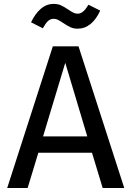

<svg xmlns="http://www.w3.org/2000/svg" viewBox="-20 -938 655 958"><path d="M492.3 0 439 -175.9H171.3L117.9 0H15.9L243.6 -706.7H371.8L600 0ZM305.6 -624.6 194.9 -257.4H415.4ZM295.4 -823.1Q280.5 -833.3 270 -838.7Q259.5 -844.1 248.2 -844.1Q231.3 -844.1 219.2 -832.8Q207.2 -821.5 193.8 -796.9L134.9 -826.7Q154.4 -868.2 182.8 -893.3Q211.3 -918.5 248.2 -918.5Q269.2 -918.5 284.6 -911.3Q300 -904.1 320.5 -890.3Q335.4 -880 345.6 -874.9Q355.9 -869.7 367.2 -869.7Q382.1 -869.7 394.6 -880.3Q407.2 -890.8 421.5 -914.4L480 -885.1Q460 -841 431.3 -817.9Q402.6 -794.9 367.2 -794.9Q347.2 -794.9 331.8 -802.1Q316.4 -809.2 295.4 -823.1Z"/></svg>

Font: Fira Code Fixed Retina
Style: Regular
Weight: 450
Monospace: yes
Designer: Carrois Corporate, Edenspiekermann AG, Nikita Prokopov
Foundry: Carrois Corporate, Edenspiekermann AG, Nikita Prokopov
Version: Version 5.002